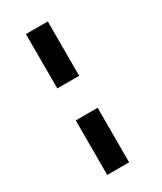

<svg xmlns="http://www.w3.org/2000/svg" viewBox="-209 -774 834 988"><g transform="rotate(-30 208.5 -279.5)"><path d="M122 139V-185H252V139ZM122 -375V-698H252V-375Z"/></g></svg>

Font: Manuale ExtraBold
Style: Italic
Weight: 800
Italic angle: -11°
Designer: Eduardo Tunni / Pablo Cosgaya
Foundry: Eduardo Tunni / Pablo Cosgaya
Version: Version 1.002